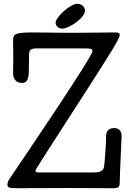

<svg xmlns="http://www.w3.org/2000/svg" viewBox="-20 -992 699 1012"><path d="M428 -936C428 -953 413 -972 387 -972C349 -972 273 -900 273 -872C273 -856 288 -841 308 -841C343 -841 428 -897 428 -936ZM621 -273C621 -296 613 -317 581 -317C543 -317 539 -288 539 -268C539 -238 534 -157 529 -117C526 -92 512 -83 469 -83H187C171 -83 167 -85 167 -93C167 -103 467 -558 577 -738C581 -745 611 -794 611 -807C611 -819 604 -821 589 -821C521 -821 425 -819 357 -819C289 -819 222 -821 154 -821C63 -821 49 -814 49 -780C49 -750 50 -720 50 -690C50 -660 49 -637 49 -607C49 -587 57 -555 95 -555C125 -555 132 -577 132 -626C132 -645 133 -680 133 -694C133 -726 137 -737 175 -737H419C464 -737 467 -734 467 -721C467 -693 75 -115 38 -61C23 -39 19 -30 19 -19C19 -3 29 0 72 0C149 0 266 -1 343 -1C420 -1 498 0 575 0C604 0 611 -6 611 -31C611 -63 621 -269 621 -273Z"/></svg>

Font: Life Savers
Style: ExtraBold
Weight: 800
Designer: Pablo Impallari, Rodrigo Fuenzalida, Brenda Gallo
Foundry: Pablo Impallari, Rodrigo Fuenzalida, Brenda Gallo
Version: Version 3.000